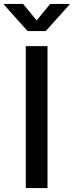

<svg xmlns="http://www.w3.org/2000/svg" viewBox="-55 -964 376 984"><path d="M188.5 -727.5V0H77.1V-727.5ZM63.5 -943.8 132.8 -859.4 202.1 -943.8H301.3V-940.4L179.2 -804.7H86.4L-35.2 -940.4V-943.8Z"/></svg>

Font: Inter 18pt Medium
Style: Regular
Weight: 500
Designer: Rasmus Andersson
Foundry: rsms
Version: Version 4.001;git-66647c0bb